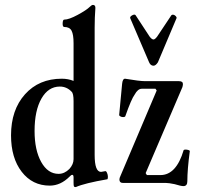

<svg xmlns="http://www.w3.org/2000/svg" viewBox="-20 -746 804 783"><path d="M289 17Q283 17 281.5 14Q280 11 280 -1Q280 -4 280 -6V-22Q280 -33 275 -33Q270 -33 264 -26Q227 11 183 11Q112 11 68.5 -45.5Q25 -102 25 -194Q25 -298 82 -361.5Q139 -425 232 -425Q258 -425 280 -416V-570Q280 -605 272 -620.5Q264 -636 242 -636Q235 -636 235.5 -651Q236 -666 242 -666Q261 -666 297 -685.5Q333 -705 346 -718Q354 -726 359 -726Q369 -726 369 -714Q366 -674 366 -633V-114Q366 -45 392 -45Q394 -45 409 -48Q413 -49 416.5 -41Q420 -33 420 -25Q420 -17 418 -15Q325 1 289 17ZM606 -478Q594 -478 588 -492L511 -672Q509 -678 519 -683.5Q529 -689 533 -684L590 -597Q599 -585 606 -585Q612 -585 621 -597L679 -684Q682 -687 687 -686Q692 -685 696.5 -680.5Q701 -676 700 -672L624 -492Q615 -478 606 -478ZM728 13Q718 13 692 5Q668 0 656 0H481Q467 0 467 -14Q467 -20 471 -28L619 -377L614 -384H558Q542 -384 529 -360Q516 -343 491 -272Q490 -269 483.5 -268.5Q477 -268 471.5 -271Q466 -274 466 -277L478 -404Q480 -425 490 -425Q549 -415 572 -415H710Q726 -415 726 -403Q726 -399 724 -391L574 -40L579 -32H634Q699 -32 729 -134Q731 -136 737 -136Q743 -136 749 -134Q755 -132 754 -129Q744 -55 744 -7Q744 13 728 13ZM219 -37Q243 -37 263 -57Q280 -76 280 -97V-334Q280 -365 272 -372Q252 -393 224 -393Q177 -393 149 -344Q121 -295 121 -212Q121 -134 148 -85.5Q175 -37 219 -37Z"/></svg>

Font: Junicode Cond Medium
Style: Regular
Weight: 500
Width: 3
Designer: Peter S. Baker
Version: Version 2.201